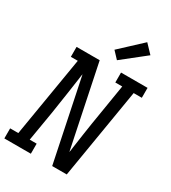

<svg xmlns="http://www.w3.org/2000/svg" viewBox="-242 -1105 1092 1223"><g transform="rotate(30 304.5 -493.0)"><path d="M-10 0V-74H50L148 -662H97V-735H267L392 -132Q394 -141 395 -149Q396 -157 397 -165L413 -276Q419 -317 425.5 -358.5Q432 -400 439 -441L475 -662H424V-735H619V-662H559L449 0H342L217 -603Q215 -594 214 -586Q213 -578 212 -570L196 -459Q190 -418 183.5 -376.5Q177 -335 171 -294L134 -74H185V0ZM362 -790 315 -840 472 -986 531 -924Z"/></g></svg>

Font: Iosevka Slab Extended
Style: Italic
Weight: 400
Width: 7
Italic angle: -9°
Monospace: yes
Designer: Belleve Invis
Foundry: Belleve Invis
Version: Version 11.1.0; ttfautohint (v1.8.3)